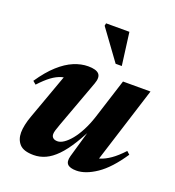

<svg xmlns="http://www.w3.org/2000/svg" viewBox="-129 -792 830 909"><g transform="rotate(20 286.5 -338.0)"><path d="M307 -42 362.5 -235 371.5 -226.5Q341 -161.5 312.5 -115.5Q284 -69.5 256.2 -41.2Q228.5 -13 200 0Q171.5 13 140.5 13Q90 13 69.5 -9.5Q49 -32 49 -67.5Q49 -85 53.8 -107.5Q58.5 -130 68 -155.5L163.5 -420L189.5 -384Q163 -386 139 -379Q115 -372 90.5 -354Q66 -336 36 -303.5L20 -317Q57.5 -372.5 95 -406.2Q132.5 -440 169.2 -455.2Q206 -470.5 241 -470.5Q282 -470.5 296 -454.8Q310 -439 297 -404L209 -164.5Q201.5 -144 198 -132.2Q194.5 -120.5 194.5 -112.5Q194.5 -100.5 202.2 -93.8Q210 -87 224.5 -87Q239.5 -87 256.8 -98.8Q274 -110.5 291.8 -132.2Q309.5 -154 326 -185.5Q342.5 -217 355.5 -256.5L420 -459H558.5L426 -39.5L399 -72Q420 -72 443.5 -79.2Q467 -86.5 493.8 -105Q520.5 -123.5 551.5 -157L566.5 -143.5Q511.5 -61 456.8 -24Q402 13 356 13Q323.5 13 311.2 0Q299 -13 307 -42ZM389.5 -526H358.5L248 -677.5L250.5 -690.5H368Z"/></g></svg>

Font: Newsreader 36pt
Style: Bold Italic
Weight: 700
Italic angle: -17°
Designer: Hugues Gentile
Foundry: Production Type
Version: Version 1.003